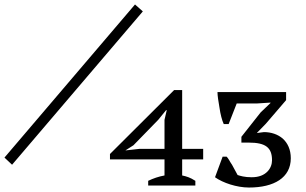

<svg xmlns="http://www.w3.org/2000/svg" viewBox="-171 -730 1370 859"><path d="M-151 -25 -117 7 468 -679 433 -710ZM703 79C680 64 663 59 644 55V-17H738V-64H644V-327H608L321 -41V-17H565V55C538 60 515 68 492 79V100H703ZM955 63C923 63 904 57 892 53L867 7C862 0 858 -7 854 -14C850 -21 846 -26 843 -29H825L791 63C826 88 888 109 943 109C1055 109 1130 65 1130 -22C1130 -61 1116 -90 1094 -110C1072 -129 1042 -139 1010 -139L979 -135V-136L1018 -176L1109 -282V-318H802C802 -303 806 -276 811 -248C815 -220 822 -192 830 -175H852L888 -267H977L1039 -271V-269L995 -227L909 -118V-92H942C1017 -92 1046 -70 1046 -13C1046 4 1040 23 1025 38C1010 53 988 63 955 63ZM565 -64H453L390 -57L426 -80L537 -194L572 -237H575L565 -194Z"/></svg>

Font: PT Serif
Style: Regular
Weight: 400
Designer: A.Korolkova, O.Umpeleva, V.Yefimov
Foundry: ParaType Ltd
Version: Version 1.000;PS 001.000;hotconv 1.0.88;makeotf.lib2.5.64775